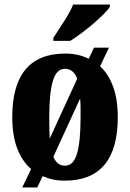

<svg xmlns="http://www.w3.org/2000/svg" viewBox="-20 -786 573 846"><path d="M215 -619Q228 -640 245 -665.5Q262 -691 278 -717.5Q294 -744 302 -766H464V-756Q456 -743 436.5 -723.5Q417 -704 391.5 -682Q366 -660 339 -640Q312 -620 290 -606H215ZM117 -41Q77 -76 55.5 -133Q34 -190 34 -270Q34 -550 268 -550Q325 -550 371 -527L394 -576H460L421 -494Q458 -460 478.5 -404Q499 -348 499 -270Q499 10 265 10Q237 10 213.5 5Q190 0 168 -10L144 40H78ZM320 -439Q304 -483 266 -483Q229 -483 213 -429.5Q197 -376 197 -270Q197 -243 197.5 -219Q198 -195 199 -175ZM267 -56Q304 -56 319.5 -109.5Q335 -163 335 -268Q335 -291 335 -312Q335 -333 333 -352L215 -95Q224 -75 236 -65.5Q248 -56 267 -56Z"/></svg>

Font: Noto Serif ExtraCondensed Black
Style: Regular
Weight: 900
Width: 2
Designer: Monotype Design Team
Foundry: Monotype Imaging Inc.
Version: Version 2.015; ttfautohint (v1.8.4.7-5d5b)